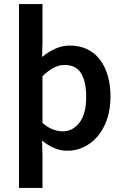

<svg xmlns="http://www.w3.org/2000/svg" viewBox="-20 -726 604 940"><path d="M73 194V-706H188V-524L186 -447Q215 -471 249.5 -487Q284 -503 322 -503Q369 -503 406 -485.5Q443 -468 468.5 -435Q494 -402 507.5 -356Q521 -310 521 -253Q521 -190 503.5 -140.5Q486 -91 457 -57.5Q428 -24 390 -6Q352 12 311 12Q276 12 245.5 -1Q215 -14 186 -38L188 40V194ZM287 -83Q336 -83 369 -125.5Q402 -168 402 -252Q402 -326 377 -367Q352 -408 296 -408Q244 -408 188 -353V-124Q215 -101 240 -92Q265 -83 287 -83Z"/></svg>

Font: Giro Sans Semibold
Style: Regular
Weight: 600
Designer: Paul D. Hunt
Foundry: Adobe Systems Incorporated
Version: Version 1.000;PS 1.0;hotconv 1.0.88;makeotf.lib2.5.647800